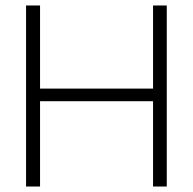

<svg xmlns="http://www.w3.org/2000/svg" viewBox="-20 -680 704 700"><path d="M75 0V-660H126V-357H538V-660H588V0H538V-311H126V0Z"/></svg>

Font: Lil Grotesk Light
Style: Regular
Weight: 300
Designer: Bastien Sozeau
Foundry: NBR — Bastien Sozeau
Version: Version 3.003; ttfautohint (v1.8.4.7-5d5b);gftools[0.9.33]